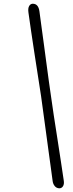

<svg xmlns="http://www.w3.org/2000/svg" viewBox="-20 -803 388 1021"><path d="M198.4 -291.8Q202.8 -258.5 209.3 -212Q215.7 -165.6 222.8 -113.1Q229.8 -60.6 236.9 -9.1Q244 42.4 250 86.5Q255.9 130.7 260 160.2Q262.1 175.8 271.2 186.7Q280.4 197.7 295.5 198.4Q308.2 198.2 315.2 187Q322.2 175.8 318.9 156.1Q313 116.4 304.1 57.2Q295.2 -2.1 285 -67.1Q274.9 -132 265.7 -191.4Q256.6 -250.7 251.3 -290.7Q246.4 -322.6 240.2 -368.2Q233.9 -413.8 227 -465.7Q220 -517.7 213.1 -569.6Q206.1 -621.5 199.9 -666.6Q193.8 -711.6 189.7 -742.7Q184.1 -783.3 154 -783.1Q141.7 -782.8 134.9 -770.7Q128.1 -758.6 131.2 -736.8Q136.4 -698 145 -640.2Q153.6 -582.3 163.4 -518Q173.3 -453.7 182.6 -394Q191.9 -334.3 198.4 -291.8Z"/></svg>

Font: Fraunces 144pt SuperSoft
Style: Italic
Weight: 400
Italic angle: -16°
Version: Version 1.000;[b76b70a41]